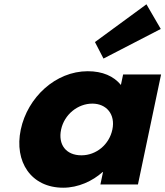

<svg xmlns="http://www.w3.org/2000/svg" viewBox="-20 -860 771 895"><path d="M422.6 -664 462.4 -587 729.4 -725 662.6 -840ZM76.8 -256C108.4 -406 239 -528 389 -528C458 -528 510.2 -505 543.6 -464L553.9 -513H730.9L623 0H448L460.2 -58H458.2C411.4 -16 344.8 15 274.8 15C124.8 15 45.3 -106 76.8 -256ZM264.8 -256C250.1 -186 287.6 -136 359.6 -136C428.6 -136 489.1 -186 503.8 -256C518.8 -327 476.3 -377 410.3 -377C343.3 -377 279.8 -327 264.8 -256Z"/></svg>

Font: Hussar
Style: BdOblTwo
Weight: 700
Foundry: Cannot Into Space Fonts
Version: Version 2.00